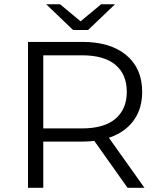

<svg xmlns="http://www.w3.org/2000/svg" viewBox="-20 -901 763 921"><path d="M114.3 0V-700H375.7Q509.2 -700 585.6 -636.7Q662 -573.3 662 -460.4Q662 -386.1 627.6 -332.6Q593.2 -279.1 529.1 -250.5Q465.1 -221.9 375.7 -221.9H154.8L187.6 -255.8V0ZM592 0 411.9 -254H492.4L673.1 0ZM187.6 -249.9 154.8 -285.1H374.3Q479.1 -285.1 533.7 -331.2Q588.2 -377.4 588.2 -460.4Q588.2 -544.4 533.7 -590Q479.1 -635.7 374.3 -635.7H154.8L187.6 -671.4ZM330.7 -757 201.4 -880.6H268L394.5 -775.5H338.6L465.1 -880.6H531.8L402.4 -757Z"/></svg>

Font: Montserrat Alternates Thin
Style: Regular
Weight: 100
Designer: Julieta Ulanovsky
Foundry: Julieta Ulanovsky
Version: Version 9.000